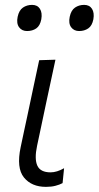

<svg xmlns="http://www.w3.org/2000/svg" viewBox="-20 -736 394 767"><path d="M163.5 10.5Q106 10.5 75.5 -27.2Q45 -65 62.5 -148Q70.5 -186.5 76.5 -214Q82.5 -241.5 89 -272Q102.5 -335.5 113.5 -387.8Q124.5 -440 136.5 -495.5L201.5 -497.5Q182 -407 165.5 -330Q149 -253 138 -200L128 -153Q117 -101 129.2 -74.2Q141.5 -47.5 182 -47.5Q207 -47.5 236 -64L230 -4.5Q218 2 201.5 6.2Q185 10.5 163.5 10.5ZM296 -612Q275.5 -612 264.2 -627.2Q253 -642.5 258.5 -669Q264 -695 279.8 -705.8Q295.5 -716.5 316 -716.5Q337.5 -716.5 347.5 -700.8Q357.5 -685 353 -659Q348 -633 332.5 -622.5Q317 -612 296 -612ZM88 -612Q67.5 -612 56.2 -627.2Q45 -642.5 50.5 -669Q56 -695 71.8 -705.8Q87.5 -716.5 108 -716.5Q129.5 -716.5 139.5 -700.8Q149.5 -685 145 -659Q140 -633 124.8 -622.5Q109.5 -612 88 -612Z"/></svg>

Font: Commissioner Light
Style: Italic
Weight: 300
Italic angle: -12°
Designer: Kostas Bartsokas
Foundry: Kostas Bartsokas
Version: Version 1.000; ttfautohint (v1.8.3)